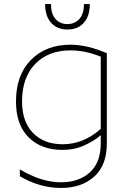

<svg xmlns="http://www.w3.org/2000/svg" viewBox="-20 -761 637 949"><path d="M290 -48Q392 -48 478 -124V-481Q401 -512 328 -512Q219 -512 154 -445Q89 -378 89 -259Q89 -160 143 -104Q197 -48 290 -48ZM508 -52Q508 56 445.5 112Q383 168 282 168Q176 168 78 110V76Q184 140 282 140Q370 140 424 91Q478 42 478 -52V-93Q447 -65 397 -42.5Q347 -20 290 -20Q183 -20 121 -82.5Q59 -145 59 -259Q59 -390 133 -465Q207 -540 328 -540Q411 -540 508 -498ZM313 -615Q263 -615 233 -648Q203 -681 203 -741H232Q232 -692 254.5 -667Q277 -642 313 -642Q349 -642 372 -667Q395 -692 395 -741H424Q424 -681 394 -648Q364 -615 313 -615Z"/></svg>

Font: Roundo ExtraLight
Style: Regular
Weight: 250
Designer: Namrata Goyal (Gurmukhi), Shiva Nallaperumal (Latin)
Foundry: Indian Type Foundry
Version: Version 1.000;PS 1.0;hotconv 1.0.88;makeotf.lib2.5.647800